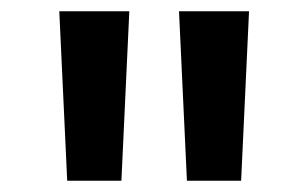

<svg xmlns="http://www.w3.org/2000/svg" viewBox="-20 -790 546 340"><path d="M99 -470 85 -770H209L195 -470ZM311 -470 297 -770H421L407 -470Z"/></svg>

Font: M PLUS 2 Thin Medium
Style: Regular
Weight: 500
Version: Version 1.001